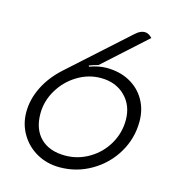

<svg xmlns="http://www.w3.org/2000/svg" viewBox="-107 -802 835 903"><g transform="rotate(15 310.5 -350.0)"><path d="M46 -202Q46 -264 76 -324.5Q106 -385 162 -435L443 -688Q466 -709 487 -709Q507 -709 524 -690L317 -503Q291 -496 273 -489L276 -484Q319 -500 358 -500Q421 -500 469.5 -474Q518 -448 545 -401.5Q572 -355 572 -296Q572 -214 530.5 -144Q489 -74 418 -32.5Q347 9 264 9Q203 9 153.5 -18.5Q104 -46 75 -94.5Q46 -143 46 -202ZM508 -286Q508 -357 462.5 -402Q417 -447 344 -447Q284 -447 230.5 -414.5Q177 -382 144.5 -327.5Q112 -273 112 -212Q112 -136 155 -93.5Q198 -51 275 -51Q337 -51 391 -83Q445 -115 476.5 -169Q508 -223 508 -286Z"/></g></svg>

Font: K2D ExtraLight
Style: Italic
Weight: 275
Italic angle: -10°
Designer: Katatrad Aksorn Co.,Ltd.
Foundry: Cadson Demak Co.,Ltd.
Version: Version 1.000; ttfautohint (v1.6)